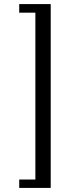

<svg xmlns="http://www.w3.org/2000/svg" viewBox="-20 -754 380 939"><path d="M228 -734V165H74V124H153V-692H74V-734Z"/></svg>

Font: Arima Thin
Style: Regular
Weight: 400
Version: Version 1.100